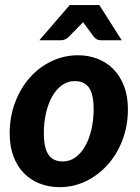

<svg xmlns="http://www.w3.org/2000/svg" viewBox="-20 -746 565 773"><path d="M19 0ZM232.5 -96Q261.5 -96 284.5 -113Q307.5 -130 323.5 -158.8Q339.5 -187.5 348.2 -225.5Q357 -263.5 357 -306Q357 -366 338.5 -392.8Q320 -419.5 281 -419.5Q252.5 -419.5 229.2 -402.8Q206 -386 190 -357.5Q174 -329 165.2 -290.8Q156.5 -252.5 156.5 -210Q156.5 -151 175 -123.5Q193.5 -96 232.5 -96ZM220.5 7.5Q177.5 7.5 140.5 -6.8Q103.5 -21 76.5 -48.5Q49.5 -76 34.2 -116.5Q19 -157 19 -209Q19 -276.5 41 -334.2Q63 -392 100.5 -434Q138 -476 188 -499.8Q238 -523.5 293.5 -523.5Q336.5 -523.5 373.2 -509.2Q410 -495 437 -467.2Q464 -439.5 479.5 -399Q495 -358.5 495 -306.5Q495 -239.5 473 -182Q451 -124.5 413.2 -82.5Q375.5 -40.5 325.8 -16.5Q276 7.5 220.5 7.5ZM470 -584H386Q378.5 -584 371.8 -586.8Q365 -589.5 358.5 -597L323.5 -644.5Q321 -647 318.8 -650Q316.5 -653 314.5 -657Q311.5 -653 308.2 -650Q305 -647 302.5 -644.5L256 -597Q242 -584 226 -584H138.5L260.5 -725.5H380Z"/></svg>

Font: Lato Heavy
Style: Italic
Weight: 800
Italic angle: -7°
Designer: Lukasz Dziedzic
Foundry: tyPoland Lukasz Dziedzic
Version: Version 2.007; 2014-02-27